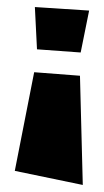

<svg xmlns="http://www.w3.org/2000/svg" viewBox="-20 -424 296 545"><path d="M215 101 22 61 77 -219 207 -209ZM79 -404 85 -284 209 -275 233 -394Z"/></svg>

Font: Super Mario
Style: Regular
Weight: 400
Version: Version 1.0